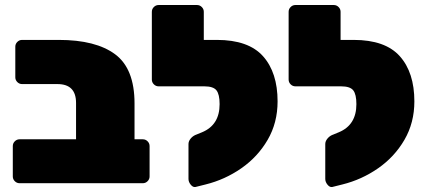

<svg xmlns="http://www.w3.org/2000/svg" viewBox="-20 -730 1699 765"><path d="M31 -27V-148Q31 -159 39 -167Q47 -175 58 -175H283V-320Q283 -395 209 -395H68Q57 -395 49 -403Q41 -411 41 -422V-544Q41 -555 49 -563Q57 -571 68 -571H214Q362 -571 439 -513.5Q516 -456 516 -318V-175H549Q560 -175 568 -167Q576 -159 576 -148V-27Q576 -16 568 -8Q560 0 549 0H58Q47 0 39 -8Q31 -16 31 -27Z M1086 -326Q1086 -241 1046.5 -173Q1007 -105 941.5 -59.5Q876 -14 799 5L759 15Q749 17 740 6Q731 -5 731 -17V-156Q731 -167 739 -177Q747 -187 758 -192L785 -203Q855 -232 855 -315Q855 -354 842.5 -370Q830 -386 794 -386H612Q601 -386 593 -394Q585 -402 585 -413V-683Q585 -694 593 -702Q601 -710 612 -710H765Q776 -710 784 -702Q792 -694 792 -683V-571H844Q970 -571 1028 -506Q1086 -441 1086 -326Z M1631 -326Q1631 -241 1591.5 -173Q1552 -105 1486.5 -59.5Q1421 -14 1344 5L1304 15Q1294 17 1285 6Q1276 -5 1276 -17V-156Q1276 -167 1284 -177Q1292 -187 1303 -192L1330 -203Q1400 -232 1400 -315Q1400 -354 1387.5 -370Q1375 -386 1339 -386H1157Q1146 -386 1138 -394Q1130 -402 1130 -413V-683Q1130 -694 1138 -702Q1146 -710 1157 -710H1310Q1321 -710 1329 -702Q1337 -694 1337 -683V-571H1389Q1515 -571 1573 -506Q1631 -441 1631 -326Z"/></svg>

Font: Rubik
Style: Regular
Weight: 900
Designer: Hubert & Fischer
Foundry: Hubert & Fischer
Version: Version 1.100